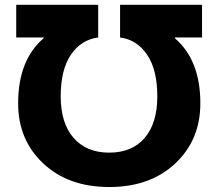

<svg xmlns="http://www.w3.org/2000/svg" viewBox="-20 -750 887 780"><path d="M45.9 -597.7V-730.5H378.9V-597.7Q309.6 -588.9 268.1 -527.8Q226.6 -466.8 226.6 -358.4Q226.6 -250 278.8 -189.9Q331.1 -129.9 423.8 -129.9Q516.6 -129.9 567.9 -189.9Q619.1 -250 619.1 -358.4Q619.1 -466.8 577.6 -527.8Q536.1 -588.9 467.8 -597.7V-730.5H800.8V-597.7H690.4V-594.7Q793.9 -505.9 793.9 -330.1Q793.9 -181.6 691.9 -85.9Q589.8 9.8 423.8 9.8Q257.8 9.8 155.8 -85.9Q53.7 -181.6 53.7 -330.1Q53.7 -505.9 157.2 -594.7V-597.7Z"/></svg>

Font: GenEi M Gothic v2 Heavy
Style: Regular
Weight: 800
Version: Version 2.0